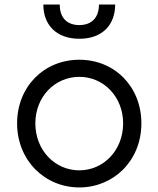

<svg xmlns="http://www.w3.org/2000/svg" viewBox="-20 -810 695 842"><path d="M328 12C477 12 600 -104 600 -269C600 -430 483 -548 328 -548C172 -548 55 -429 55 -269C55 -107 176 12 328 12ZM135 -269C135 -385 220 -473 328 -473C435 -473 520 -385 520 -269C520 -152 435 -63 328 -63C220 -63 135 -152 135 -269ZM170 -790C170 -702 226 -640 328 -640C429 -640 485 -701 485 -790H414C414 -733 382 -700 328 -700C273 -700 242 -733 242 -790Z"/></svg>

Font: Mluvka
Style: Regular
Weight: 400
Designer: Modified by Jiří Krblich, Original typeface by Gumpita Rahayu
Foundry: Gumpita Rahayu & Jiří Krblich
Version: Version 2.000;Glyphs 3.1.1 (3134)